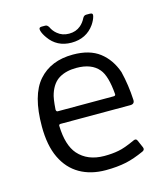

<svg xmlns="http://www.w3.org/2000/svg" viewBox="-104 -745 728 841"><g transform="rotate(-15 260.5 -325.0)"><path d="M397.3 -296.2Q390.7 -380.8 363.8 -412.3Q331.2 -451.3 262.7 -451.2Q216.7 -451.2 185.2 -432.7Q153.7 -414.2 138.7 -369.7Q131.3 -349.8 127.8 -298.7Q128.3 -288.7 135.5 -288.7H388.3Q397.7 -288.7 397.3 -296.2ZM125.3 -223.8Q128 -136.7 164.5 -94.8Q206.7 -47.2 281.7 -46.8Q318.7 -46.7 347.3 -52.5Q374.3 -57 424.2 -80Q435.5 -84.7 440 -74.2L455 -39.8Q460 -27.8 447.8 -22.2Q402.2 -1.7 365.8 6.2Q324.3 15 272.7 15Q204.8 15 155 -13.7Q105.2 -42.3 78 -99.2Q50.8 -156 50.8 -242.3Q50.8 -383.8 106.9 -447.7Q163 -511.5 263.2 -511.5Q338.5 -511.5 383.4 -477.2Q428.3 -442.8 449.3 -382.5Q464.8 -319.3 468.2 -251.8Q469.5 -232.5 449.5 -232.3H132.3Q124.2 -231.5 125.3 -223.8ZM272 -563.3Q239 -563.3 213.4 -576.5Q187.8 -589.7 170.2 -615.2Q156.8 -633.7 152.5 -649.2Q148.2 -665.2 162.7 -665.2H179.5Q188.5 -665.2 195 -654.2Q203.7 -635.2 219.5 -622.5Q241 -604.2 272 -604.2Q303.2 -604.2 324.7 -622.5Q339.5 -635 349 -654.2Q354.8 -665.2 365.2 -665.2H382.2Q397.8 -665.2 392.7 -649.2Q388.5 -633.5 376.2 -615.2Q358.3 -589.7 332.1 -576.5Q305.8 -563.3 272 -563.3Z"/></g></svg>

Font: Vivano Light
Style: Regular
Weight: 300
Designer: Joe Prince, Josias Burgherr
Version: Version 2.064;September 19, 2022;FontCreator 14.0.0.2877 64-